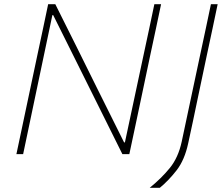

<svg xmlns="http://www.w3.org/2000/svg" viewBox="-20 -733 1066 913"><path d="M58 0Q71 -60.5 82.8 -117Q94.5 -173.5 108.5 -238.5L158 -472.5Q172.5 -539.5 184.5 -596.5Q196.5 -653.5 209 -713H243Q295 -609 344.5 -509.8Q394 -410.5 441 -315L570 -56H574L663 -473Q677.5 -540 689.5 -596.5Q701.5 -653 714 -713H746Q733.5 -653.5 721.5 -596.8Q709.5 -540 695 -473L645.5 -238Q631.5 -173 619.8 -116.5Q608 -60 595 0H562Q518.5 -87.5 470 -185Q421.5 -282.5 363 -400L233 -661H229L140 -238Q126 -172 114.5 -116.5Q103 -61 90 0ZM692 160Q748.5 114 788 65.2Q827.5 16.5 844 -59L882 -238L932 -473Q946.5 -540 958.5 -596.8Q970.5 -653.5 983 -713H1015Q1002.5 -653.5 990.5 -596.5Q978.5 -539.5 964 -472.5L921.5 -271Q909 -211 897.8 -157.8Q886.5 -104.5 875 -52Q858 27.5 819.8 76.8Q781.5 126 740 160Z"/></svg>

Font: Commissioner Thin
Style: Italic
Weight: 100
Italic angle: -12°
Designer: Kostas Bartsokas
Foundry: Kostas Bartsokas
Version: Version 1.000; ttfautohint (v1.8.3)